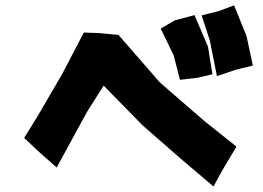

<svg xmlns="http://www.w3.org/2000/svg" viewBox="-20 -759 973 710"><path d="M574.2 -653.3 622.1 -554.7 645.5 -463.9 711.9 -471.7 765.6 -484.4 749 -586.9 699.2 -703.1 626 -683.6ZM725.6 -702.1 755.9 -609.4 782.2 -477.5 851.6 -501 915 -516.6 891.6 -626 845.7 -739.3 788.1 -717.8ZM69.3 -249 121.1 -200.2 189.5 -139.6 302.7 -346.7 363.3 -442.4 506.8 -295.9 647.5 -172.9 769.5 -69.3 800.8 -127 854.5 -216.8 734.4 -312.5 571.3 -454.1 418 -629.9 346.7 -636.7 290 -638.7 210 -485.4 117.2 -326.2Z"/></svg>

Font: MaokenAssortedSans-TC
Style: Regular
Weight: 500
Version: Version 0.83